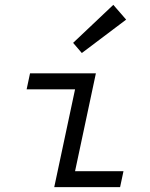

<svg xmlns="http://www.w3.org/2000/svg" viewBox="-20 -773 620 793"><path d="M204 0 290 -404H90L104 -470H376L290 -66H490L476 0ZM318 -554 282 -596 448 -753 501 -692Z"/></svg>

Font: Sometype Mono
Style: Italic
Weight: 400
Italic angle: -12°
Monospace: yes
Designer: Ryoichi Tsunekawa
Foundry: Dharma Type
Version: Version 1.000; ttfautohint (v1.8.3)